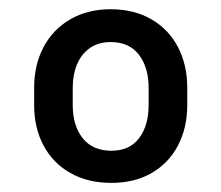

<svg xmlns="http://www.w3.org/2000/svg" viewBox="-20 -742 489 424"><path d="M55.4 -548.3Q55.4 -598.7 76.2 -638Q96.9 -677.2 135.3 -699.4Q173.7 -721.6 224.4 -721.6Q275.9 -721.6 314.3 -699.4Q352.6 -677.2 373 -638Q393.5 -598.7 393.5 -548.3V-509.9Q393.5 -459.5 373 -420.6Q352.6 -381.7 314.8 -359.9Q277 -338.1 225.9 -338.1Q174 -338.1 135.5 -359.9Q96.9 -381.7 76.2 -420.6Q55.4 -459.5 55.4 -509.9ZM140.6 -509.9Q140.6 -464.5 162.6 -436.8Q184.7 -409.1 225.9 -409.1Q266 -409.1 287.1 -436.8Q308.2 -464.5 308.2 -509.9V-548.3Q308.2 -593 286.8 -621.1Q265.3 -649.1 224.4 -649.1Q197.4 -649.1 178.6 -636Q159.8 -622.9 150.2 -600Q140.6 -577.1 140.6 -548.3Z"/></svg>

Font: Riot Sans
Style: Regular
Weight: 400
Designer: Rasmus Andersson
Foundry: rsms
Version: Version 4.001